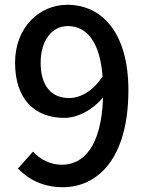

<svg xmlns="http://www.w3.org/2000/svg" viewBox="-20 -770 610 803"><path d="M243 13C385 13 517 -103 517 -393C517 -637 403 -750 262 -750C143 -750 43 -654 43 -508C43 -354 126 -277 249 -277C305 -277 368 -310 411 -363C404 -153 327 -81 238 -81C192 -81 147 -103 118 -136L55 -65C98 -21 158 13 243 13ZM150 -508C150 -604 200 -661 263 -661C343 -661 398 -595 409 -450C367 -387 315 -360 269 -360C192 -360 150 -414 150 -508Z"/></svg>

Font: Noto Sans JP Medium
Style: Regular
Weight: 500
Designer: Ryoko NISHIZUKA  (kana, bopomofo & ideographs); Paul D. Hunt (Latin, Greek & Cyrillic); Sandoll Communications , Soo-you
Foundry: Adobe
Version: Version 2.002;hotconv 1.0.116;makeotfexe 2.5.65601